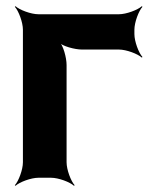

<svg xmlns="http://www.w3.org/2000/svg" viewBox="-20 -574 480 620"><path d="M414 -464V-478C414 -502 428 -539 440 -552L438 -554C425 -542 388 -528 364 -528H104C80 -528 43 -542 30 -554L28 -552C40 -539 54 -502 54 -478V-50C54 -26 40 11 28 24L30 26C43 14 80 0 104 0H145C169 0 206 14 219 26L221 24C209 11 195 -26 195 -50V-364C195 -388 184 -428 171 -440L169 -438C181 -425 221 -414 245 -414H364C388 -414 425 -400 438 -388L440 -390C428 -403 414 -440 414 -464Z"/></svg>

Font: Asimov
Style: Edge
Weight: 500
Designer: Google
Version: Version 2.000980: 2014